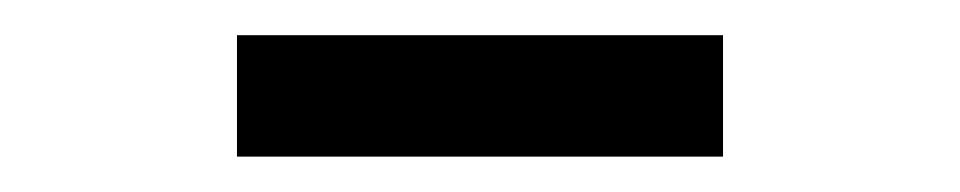

<svg xmlns="http://www.w3.org/2000/svg" viewBox="-20 -719 540 108"><path d="M386.7 -630.9H113.3V-699.2H386.7Z"/></svg>

Font: Wanted Sans Variable
Style: Regular
Weight: 400
Designer: Original Design by Kil Hyung-jin and Kang Hanbin, Wanted Lab, Inc; Hangeul from Source Han Sans by Jang Soo-young and Ka
Foundry: Wanted Lab, Inc.
Version: Version 1.003;Glyphs 3.2 (3227)